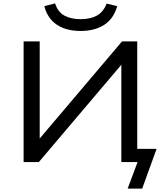

<svg xmlns="http://www.w3.org/2000/svg" viewBox="-20 -947 956 1122"><path d="M726 155 784 0H689V-576L692 -572L207 0H118V-705H212V-130L209 -134L693 -705H782V-77H895L811 155ZM451 -766Q396 -766 352.5 -782Q309 -798 280 -830.5Q251 -863 239 -911L302 -927Q318 -877 356 -856Q394 -835 450 -835Q509 -835 546.5 -856Q584 -877 603 -926L665 -911Q644 -837 588.5 -801.5Q533 -766 451 -766Z"/></svg>

Font: Nunito Sans 7pt SemiExpanded
Style: Regular
Weight: 400
Width: 6
Designer: Vernon Adams
Foundry: Vernon Adams
Version: Version 3.101;gftools[0.9.27]